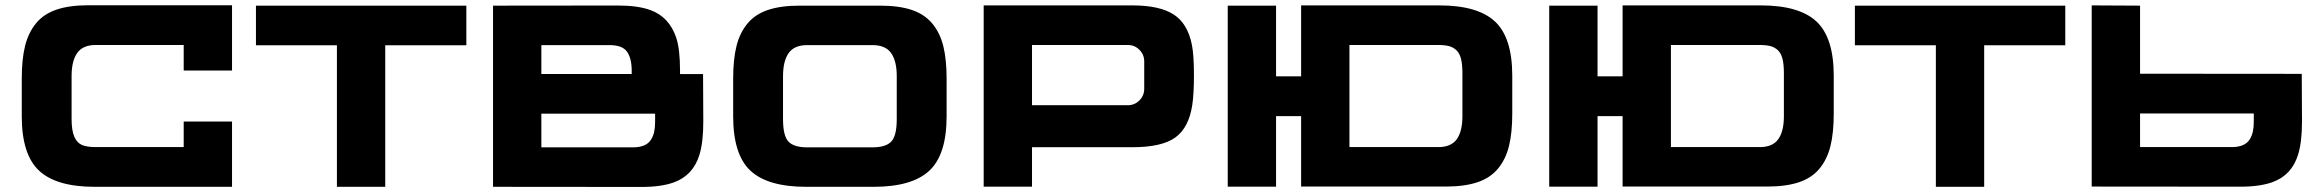

<svg xmlns="http://www.w3.org/2000/svg" viewBox="-20 -721 8955 741"><path d="M320.3 -700.7H875.5V-448.7H689V-547.4H349.6Q299.8 -547.4 278.1 -516.6Q256.3 -485.8 256.3 -427.7V-262.2Q256.3 -217.8 266.6 -193.8Q276.9 -169.9 296.1 -161.6Q315.4 -153.3 350.1 -153.3H689V-252H875.5V0H345.7Q197.3 0 130.6 -62.5Q64 -125 64 -272V-418.5Q64 -492.2 76.7 -543.5Q89.4 -594.7 118.9 -630.9Q148.4 -667 198 -683.8Q247.6 -700.7 320.3 -700.7Z M1779.8 -699.2V-546.4H1466.8V0H1280.3V-546.4H967.8V-699.2Z M2693.4 -435.1 2694.3 -251.5Q2694.3 -171.4 2679.2 -123Q2654.8 -43.9 2580.6 -17.1Q2532.2 0.5 2456.1 0.5L1882.8 0V-699.2L2365.7 -699.7Q2441.9 -699.7 2490.2 -682.1Q2562 -656.2 2589.4 -576.7Q2604.5 -532.7 2604.5 -447.8V-435.1ZM2418 -448.2Q2418 -495.6 2400.1 -521.2Q2382.3 -546.9 2332.5 -546.9H2069.3V-435.5H2418ZM2422.4 -152.3Q2448.2 -152.3 2465.6 -159.7Q2482.9 -167 2491.9 -181.2Q2501 -195.3 2504.6 -211.9Q2508.3 -228.5 2508.3 -251V-282.2H2069.3V-152.3Z M3377 -699.2Q3449.7 -699.2 3499 -682.6Q3548.3 -666 3578.1 -630.1Q3607.9 -594.2 3620.6 -543Q3633.3 -491.7 3633.3 -418V-271.5Q3633.3 -124.5 3566.7 -62.3Q3500 0 3351.6 0H3091.3Q2942.9 0 2876.2 -62.3Q2809.6 -124.5 2809.6 -271.5V-418Q2809.6 -491.7 2822.3 -543Q2835 -594.2 2864.7 -630.1Q2894.5 -666 2943.8 -682.6Q2993.2 -699.2 3065.9 -699.2ZM3440.9 -261.7V-427.2Q3440.9 -485.4 3419.2 -516.1Q3397.5 -546.9 3347.7 -546.9H3095.2Q3045.4 -546.9 3023.7 -516.1Q3002 -485.4 3002 -427.2V-261.7Q3002 -196.8 3022.9 -174.6Q3043.9 -152.3 3095.7 -152.3H3346.7Q3398.4 -152.3 3419.7 -174.6Q3440.9 -196.8 3440.9 -261.7Z M4580.1 -547.4Q4587.9 -507.8 4587.9 -431.2Q4587.9 -358.9 4581.5 -316.4Q4568.4 -228.5 4516.4 -190.7Q4464.4 -152.8 4349.6 -152.8H3962.9V-0.5H3776.4V-700.2H4349.6Q4455.6 -700.2 4509.8 -665Q4564 -629.9 4580.1 -547.4ZM4396 -378.4V-483.9Q4396 -510.3 4377.4 -528.8Q4358.9 -547.4 4332.5 -547.4H3962.9V-314.9H4332.5Q4358.9 -314.9 4377.4 -333.5Q4396 -352.1 4396 -378.4Z M5534.7 -700.2Q5683.1 -700.2 5749.8 -637.9Q5816.4 -575.7 5816.4 -428.7V-282.2Q5816.4 -208.5 5803.7 -157.2Q5791 -106 5761.2 -70.1Q5731.4 -34.2 5681.9 -17.6Q5632.3 -1 5559.6 -1H5001.5V-272.9H4904.8V-0.5H4718.3V-699.2H4904.8V-426.3H5001.5V-700.2ZM5624 -272.5V-438.5Q5624 -472.2 5618.7 -493.7Q5613.3 -515.1 5601.1 -526.9Q5588.9 -538.6 5572.3 -543Q5555.7 -547.4 5529.8 -547.4H5188V-153.3H5530.8Q5580.6 -153.3 5602.3 -183.8Q5624 -214.4 5624 -272.5Z M6775.4 -700.2Q6923.8 -700.2 6990.5 -637.9Q7057.1 -575.7 7057.1 -428.7V-282.2Q7057.1 -208.5 7044.4 -157.2Q7031.7 -106 7002 -70.1Q6972.2 -34.2 6922.6 -17.6Q6873 -1 6800.3 -1H6242.2V-272.9H6145.5V-0.5H5959V-699.2H6145.5V-426.3H6242.2V-700.2ZM6864.7 -272.5V-438.5Q6864.7 -472.2 6859.4 -493.7Q6854 -515.1 6841.8 -526.9Q6829.6 -538.6 6813 -543Q6796.4 -547.4 6770.5 -547.4H6428.7V-153.3H6771.5Q6821.3 -153.3 6843 -183.8Q6864.7 -214.4 6864.7 -272.5Z M7950.7 -699.2V-546.4H7637.7V0H7451.2V-546.4H7138.7V-699.2Z M8863.3 -436 8864.3 -252.9Q8864.3 -172.4 8849.1 -124Q8824.7 -44.9 8750.5 -18.1Q8702.1 -0.5 8626 -0.5L8052.7 -1V-700.2L8239.3 -699.2V-436.5ZM8592.3 -153.3Q8618.2 -153.3 8635.5 -160.6Q8652.8 -168 8661.9 -182.1Q8670.9 -196.3 8674.6 -212.9Q8678.2 -229.5 8678.2 -252V-283.2H8239.3V-153.3Z"/></svg>

Font: Wadik
Style: Bold
Weight: 700
Designer: Sasha Pavljenko
Version: Version 1.001;Fontself Maker 3.5.4